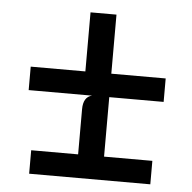

<svg xmlns="http://www.w3.org/2000/svg" viewBox="-47 -679 693 693"><g transform="rotate(5 300.0 -332.0)"><path d="M522.5 -32H83.5V-117H522.5ZM544.5 -417.5V-332.5H347.5V-117H253.5V-280.5Q253.5 -325 285 -332.5H55.5V-417.5H253.5V-631.5H347.5V-417.5Z"/></g></svg>

Font: SplineSansMono30
Style: Regular
Weight: 400
Designer: Eben Sorkin, Mirko Velimirovic
Foundry: Sorkin Type
Version: Version 1.000